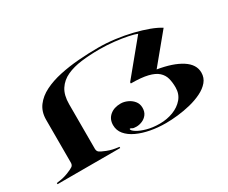

<svg xmlns="http://www.w3.org/2000/svg" viewBox="-112 -1046 1652 1393"><g transform="rotate(-30 714.5 -350.0)"><path d="M40 -10Q70.5 -13.5 92 -18.2Q113.5 -23 138 -32.5Q175.5 -47.5 188.8 -57.2Q202 -67 202 -87.5V-446Q202 -512.5 236.5 -559Q271 -605.5 330.5 -635.2Q390 -665 466 -681.2Q542 -697.5 625.5 -704Q709 -710.5 791 -710.5Q860 -710.5 931 -701.2Q1002 -692 1067.8 -676Q1133.5 -660 1187 -640Q1240.5 -620 1274 -598L1079 -361.5Q1205 -341 1277 -294.8Q1349 -248.5 1349 -180Q1349 -136.5 1322 -104.5Q1295 -72.5 1250.2 -50.5Q1205.5 -28.5 1151.8 -15.2Q1098 -2 1043.8 4Q989.5 10 944 10Q877.5 10 816.5 -1.5Q755.5 -13 707.2 -35.5Q659 -58 631 -91.5Q603 -125 603 -169Q603 -218.5 637.5 -248.2Q672 -278 728 -278Q756 -278 784.5 -265.2Q813 -252.5 832.2 -229Q851.5 -205.5 851.5 -172.5Q851.5 -139 835.2 -117.5Q819 -96 794.5 -85.5Q770 -75 745 -75Q719.5 -75 711.8 -80.8Q704 -86.5 697 -86.5Q693.5 -86.5 693.5 -83.5Q693.5 -71 721 -53.5Q748.5 -36 796 -22.5Q843.5 -9 904 -9Q963.5 -9 1015.8 -29Q1068 -49 1100.5 -87.2Q1133 -125.5 1133 -180Q1133 -223 1123.8 -257.2Q1114.5 -291.5 1087.2 -316.2Q1060 -341 1007 -354Q954 -367 866 -367V-377L1092.5 -652.5Q1071 -662 1023.2 -672Q975.5 -682 914.2 -688.8Q853 -695.5 791 -695.5Q711 -695.5 640.5 -686.8Q570 -678 516.8 -653.5Q463.5 -629 433.2 -582.5Q403 -536 403 -460V-87.5Q403 -67 416 -57.2Q429 -47.5 467 -32.5Q491.5 -23 513 -18.2Q534.5 -13.5 565 -10V0H40Z"/></g></svg>

Font: Engraving CC
Style: Bold
Weight: 700
Designer: indestructible type*
Foundry: Cowboy Collective
Version: Version 1.000